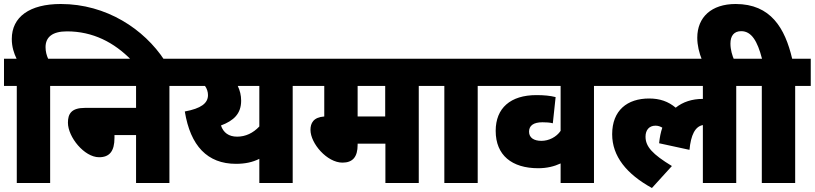

<svg xmlns="http://www.w3.org/2000/svg" viewBox="-20 -916 4078 961"><path d="M231 -486H309V-622H221C213 -639 208 -659 208 -680C208 -730 242 -759 315 -759C445 -759 551 -704 638 -615H803C701 -770 513 -896 284 -896C129 -896 39 -832 39 -721C39 -681 50 -649 63 -622H0V-486H64V0H231Z M295 -622V-486H661V-376H405C337 -376 320 -346 320 -302C320 -230 402 -129 476 -129C528 -129 553 -159 553 -226V-240H661V0H828V-486H906V-622Z M1523 -622H893V-486H1006C1016 -472 1021 -456 1021 -440C1021 -399 986 -373 905 -358C933 -186 1018 -96 1161 -96C1207 -96 1244 -104 1278 -121V0H1445V-486H1523ZM1086 -288C1150 -312 1187 -347 1187 -412C1187 -439 1181 -463 1170 -486H1278V-283C1247 -250 1209 -232 1167 -232C1125 -232 1098 -252 1086 -288Z M2076 -486H2154V-622H1509V-486H1603V-333C1548 -329 1534 -299 1534 -266C1534 -198 1617 -102 1694 -102C1745 -102 1770 -130 1770 -191V-197H1909V0H2076ZM1908 -486V-333H1770V-486Z M2371 -486H2449V-622H2140V-486H2204V0H2371Z M3031 -486V-622H2435V-486H2786V-261C2765 -230 2727 -211 2690 -211C2653 -211 2628 -226 2628 -257C2628 -287 2650 -304 2695 -304C2714 -304 2731 -303 2747 -299L2761 -430C2734 -437 2703 -440 2665 -440C2535 -440 2461 -375 2461 -261C2461 -139 2542 -74 2674 -74C2717 -74 2754 -83 2786 -98V0H2953V-486Z M3017 -486H3498V-421C3444 -421 3398 -406 3362 -377C3325 -408 3283 -423 3229 -423C3120 -423 3044 -364 3044 -244C3044 -134 3116 -45 3243 25L3343 -85C3246 -144 3211 -182 3211 -232C3211 -265 3229 -287 3261 -287C3274 -287 3285 -283 3295 -277C3287 -254 3282 -228 3279 -199L3431 -166C3438 -240 3459 -283 3498 -290V0H3665V-486H3743V-622H3017Z M3960 -486H4038V-622H3945C3909 -775 3838 -896 3662 -896C3541 -896 3470 -830 3470 -727C3470 -690 3479 -652 3494 -615H3655C3645 -638 3636 -667 3636 -698C3636 -737 3654 -760 3690 -760C3741 -760 3771 -711 3794 -622H3729V-486H3793V0H3960Z"/></svg>

Font: Noto Sans Devanagari SemiCondensed Black
Style: Regular
Weight: 900
Width: 4
Designer: Jelle Bosma - Monotype Design Team
Foundry: Monotype Imaging Inc.
Version: Version 2.004